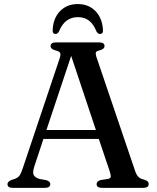

<svg xmlns="http://www.w3.org/2000/svg" viewBox="-20 -904 755 924"><path d="M222 -18.5Q222 0 196.5 0H41.5Q16 0 16 -18Q16 -29.5 34.5 -37.5L53.5 -44Q68 -50 75 -60.5Q82 -71 91 -98.5L267 -623Q273 -641 269.8 -648.8Q266.5 -656.5 248.5 -661Q223.5 -667.5 223.5 -682Q223.5 -700 249.5 -700H457Q483 -700 483 -682.5Q483 -667.5 459 -661.5Q444.5 -658.5 441.8 -652.2Q439 -646 443.5 -631.5L629 -85Q635.5 -64.5 644.8 -54.2Q654 -44 672 -40Q686 -35.5 690.8 -30.8Q695.5 -26 695.5 -18.5Q695.5 0 669.5 0H470.5Q445 0 445 -18.5Q445 -32 464.5 -37.5L500 -43Q513 -46 513.2 -54.2Q513.5 -62.5 507.5 -81L455.5 -235.5H189L145.5 -104Q136.5 -76.5 141.2 -63.8Q146 -51 169 -43L202.5 -37Q222 -31 222 -18.5ZM203.5 -278.5H441.5L322.5 -635ZM354.5 -821.5Q291.5 -821.5 264 -753Q257 -740.5 248 -740.5Q231.5 -740.5 233.5 -761Q236.5 -817.5 269.5 -851Q302.5 -884.5 354.5 -884.5Q406 -884.5 439 -851Q472 -817.5 475.5 -761Q477.5 -740.5 460.5 -740.5Q451.5 -740.5 444 -753Q430 -788.5 408 -805Q386 -821.5 354.5 -821.5Z"/></svg>

Font: Fraunces 9pt
Style: Regular
Weight: 400
Version: Version 1.000;[b76b70a41]